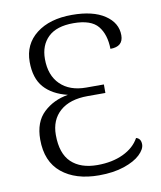

<svg xmlns="http://www.w3.org/2000/svg" viewBox="-83 -790 725 866"><g transform="rotate(-10 280.0 -357.0)"><path d="M67 -195Q67 -275 112.5 -318Q158 -361 225 -372Q155 -389 118 -431Q81 -473 81 -548Q81 -629 142 -676.5Q203 -724 305 -724Q401 -724 455 -688Q509 -652 509 -595Q509 -543 450 -543Q449 -609 417.5 -647.5Q386 -686 305 -686Q228 -686 189.5 -649Q151 -612 151 -549Q151 -474 194 -432Q237 -390 312 -390H393V-351H312Q230 -351 185 -311.5Q140 -272 140 -203Q140 -118 182.5 -77.5Q225 -37 302 -37Q370 -37 420.5 -61Q471 -85 494 -127Q516 -121 516 -94Q516 -72 490.5 -47.5Q465 -23 416 -6.5Q367 10 301 10Q194 10 130.5 -42Q67 -94 67 -195Z"/></g></svg>

Font: Noto Serif Light
Style: Regular
Weight: 300
Designer: Monotype Design Team
Foundry: Monotype Imaging Inc.
Version: Version 1.001